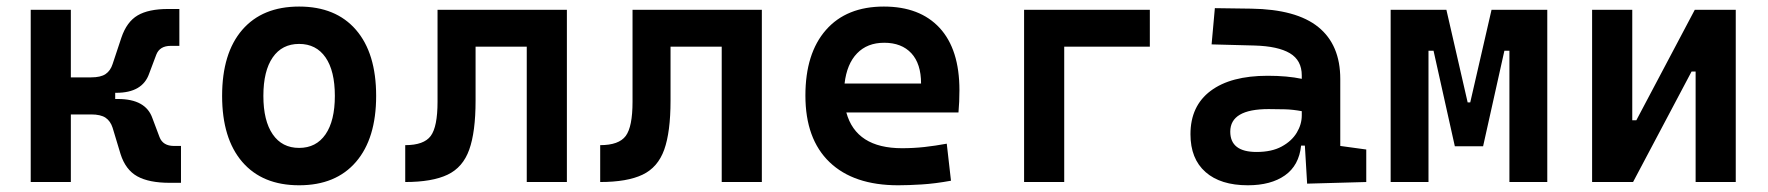

<svg xmlns="http://www.w3.org/2000/svg" viewBox="-20 -547 5313 577"><path d="M72.3 0V-517.6H192.9V-314.5H253.9Q282.7 -314.5 297.4 -324.5Q312 -334.5 318.4 -354.5L344.7 -433.6Q360.8 -481.4 393.6 -500.7Q426.3 -520 485.4 -520H519V-409.2H493.2Q460 -409.2 449.7 -382.8L428.2 -325.7Q408.2 -268.1 329.6 -268.1H326.2V-249.5H334.5Q418 -249.5 438 -191.9L459.5 -134.8Q469.7 -108.4 502.9 -108.4H523.9V2.4H490.2Q427.7 2.4 392.6 -17.1Q357.4 -36.6 342.3 -84L318.4 -163.1Q312 -183.1 297.4 -193.1Q282.7 -203.1 253.9 -203.1H192.9V0Z M878.9 9.8Q768.6 9.8 708 -60.5Q647.5 -130.9 647.5 -258.8Q647.5 -387.2 708 -457.3Q768.6 -527.3 878.9 -527.3Q989.3 -527.3 1049.8 -457.3Q1110.4 -387.2 1110.4 -258.8Q1110.4 -130.9 1049.8 -60.5Q989.3 9.8 878.9 9.8ZM878.9 -102.5Q930.2 -102.5 958.3 -143.3Q986.3 -184.1 986.3 -258.8Q986.3 -334 958.3 -374.5Q930.2 -415 878.9 -415Q827.6 -415 799.6 -374.5Q771.5 -334 771.5 -258.8Q771.5 -184.1 799.6 -143.3Q827.6 -102.5 878.9 -102.5Z M1197.8 0V-110.8Q1253.9 -110.8 1274.4 -138.4Q1294.9 -166 1294.9 -241.2V-517.6H1683.6V0H1563V-406.7H1409.2V-244.6Q1409.2 -150.4 1390.1 -97.2Q1371.1 -43.9 1325 -22Q1278.8 0 1197.8 0Z M1783.7 0V-110.8Q1839.8 -110.8 1860.4 -138.4Q1880.9 -166 1880.9 -241.2V-517.6H2269.5V0H2148.9V-406.7H1995.1V-244.6Q1995.1 -150.4 1976.1 -97.2Q1957 -43.9 1910.9 -22Q1864.7 0 1783.7 0Z M2679.2 9.8Q2545.4 9.8 2472.9 -59.8Q2400.4 -129.4 2400.4 -259.8Q2400.4 -386.7 2462.2 -457Q2523.9 -527.3 2636.2 -527.3Q2744.6 -527.3 2804 -462.9Q2863.3 -398.4 2863.3 -275.9Q2863.3 -240.7 2860.4 -209H2523.4Q2552.7 -101.6 2690.9 -101.6Q2725.1 -101.6 2758.1 -105.2Q2791 -108.9 2825.2 -115.2L2837.9 -3.9Q2789.6 4.9 2749.8 7.3Q2710 9.8 2679.2 9.8ZM2518.1 -295.9H2748Q2748 -355.5 2718.8 -387Q2689.5 -418.5 2637.2 -418.5Q2586.4 -418.5 2555.7 -386.7Q2524.9 -355 2518.1 -295.9Z M3057.6 0V-517.6H3435.5V-406.7H3178.2V0Z M3908.2 4.9 3901.4 -109.4H3890.1Q3883.8 -49.8 3841.6 -20Q3799.3 9.8 3730 9.8Q3647.9 9.8 3602.8 -30Q3557.6 -69.8 3557.6 -143.6Q3557.6 -228.5 3618.2 -273.9Q3678.7 -319.3 3789.6 -319.3Q3848.6 -319.3 3892.1 -310.1V-320.3Q3892.1 -365.7 3856.4 -387Q3820.8 -408.2 3750 -410.2L3621.1 -413.6L3630.9 -522.5L3740.2 -521Q3876 -519 3941.9 -465.6Q4007.8 -412.1 4007.8 -309.6V-108.4L4085.9 -97.7V0ZM3892.1 -212.9Q3865.7 -217.8 3842 -218.5Q3818.4 -219.2 3792.5 -219.2Q3677.2 -219.2 3677.2 -151.4Q3677.2 -90.3 3756.3 -90.3Q3801.8 -90.3 3831.8 -106.7Q3861.8 -123 3877 -148.2Q3892.1 -173.3 3892.1 -200.2Z M4159.2 0V-517.6H4326.7L4390.6 -239.3H4398.4L4462.4 -517.6H4629.9V0H4516.1V-394.5H4501L4437 -107.4H4352.1L4288.1 -394.5H4272.9V0Z M4764.6 0V-517.6H4885.3V-185.5H4897.5L5073.2 -517.6H5196.3V0H5075.7V-332H5063.5L4887.7 0Z"/></svg>

Font: CaskaydiaCove NF SemiBold
Style: Regular
Weight: 600
Designer: Aaron Bell
Foundry: Saja Typeworks
Version: Version 2111.001; VTT 6.35;Nerd Fonts 3.2.1